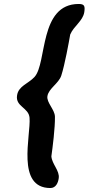

<svg xmlns="http://www.w3.org/2000/svg" viewBox="-20 -781 447 968"><path d="M66 -300C57 -243 125 -239 129 -187C136 -97 60 167 234 167C262 167 273 140 276 118C282 80 242 47 239 7C245 -35 258 -136 257 -193C256 -229 214 -264 219 -296C225 -335 276 -360 289 -400C307 -456 327 -567 334 -607C352 -650 398 -675 405 -720C409 -749 407 -761 377 -761C176 -761 218 -463 154 -393C123 -359 73 -348 66 -300Z"/></svg>

Font: Asimov Print
Style: CIt
Weight: 500
Designer: Google
Version: Version 2.000980: 2014